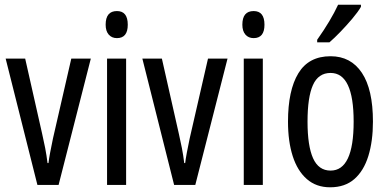

<svg xmlns="http://www.w3.org/2000/svg" viewBox="-20 -786 1647 816"><path d="M139 0 4 -537H87L159 -218Q166 -188 172 -157Q178 -126 182 -93H186Q188 -110 193 -137Q198 -164 205 -197L283 -537H366L229 0Z M477 -739Q523 -739 523 -681Q523 -624 477 -624Q455 -624 442 -639Q429 -654 429 -681Q429 -739 477 -739ZM516 -537V0H435V-537Z M720 0 585 -537H668L740 -218Q747 -188 753 -157Q759 -126 763 -93H767Q769 -110 774 -137Q779 -164 786 -197L864 -537H947L810 0Z M1058 -739Q1104 -739 1104 -681Q1104 -624 1058 -624Q1036 -624 1023 -639Q1010 -654 1010 -681Q1010 -739 1058 -739ZM1097 -537V0H1016V-537Z M1565 -269Q1565 -186 1545.5 -123Q1526 -60 1486 -25Q1446 10 1383 10Q1324 10 1284 -25Q1244 -60 1224 -122.5Q1204 -185 1204 -269Q1204 -402 1248 -474.5Q1292 -547 1385 -547Q1471 -547 1518 -476.5Q1565 -406 1565 -269ZM1287 -269Q1287 -166 1310.5 -113.5Q1334 -61 1385 -61Q1483 -61 1483 -269Q1483 -476 1385 -476Q1333 -476 1310 -424.5Q1287 -373 1287 -269ZM1514 -757Q1502 -736 1478 -707.5Q1454 -679 1427.5 -651.5Q1401 -624 1380 -606H1328V-617Q1386 -699 1417 -766H1514Z"/></svg>

Font: Noto Sans Bengali UI ExtraCondensed
Style: Regular
Weight: 400
Width: 2
Designer: Jelle Bosma - Monotype Design Team
Foundry: Monotype Imaging Inc.
Version: Version 2.003; ttfautohint (v1.8.4.7-5d5b)